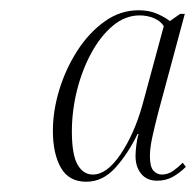

<svg xmlns="http://www.w3.org/2000/svg" viewBox="-20 -741 382 374"><path d="M148 -387Q114 -387 98.5 -414.5Q83 -442 83 -486Q83 -525 95.5 -566Q108 -607 130.5 -642Q153 -677 183.5 -699Q214 -721 250 -721Q269 -721 284 -715Q299 -709 311 -700L331 -714H340L288 -521Q281 -494 276.5 -473Q272 -452 272 -437Q272 -416 279 -408.5Q286 -401 295 -401Q307 -401 317 -408Q327 -415 336 -424L342 -416Q330 -404 316.5 -396.5Q303 -389 286 -389Q266 -389 255 -402.5Q244 -416 244 -437Q244 -445 245.5 -458Q247 -471 250 -480H248Q229 -441 204.5 -414Q180 -387 148 -387ZM161 -401Q188 -401 214.5 -440Q241 -479 257 -535L299 -690Q293 -700 280 -705.5Q267 -711 252 -711Q224 -711 200 -691Q176 -671 158 -638Q140 -605 130 -565Q120 -525 120 -485Q120 -440 131 -420.5Q142 -401 161 -401Z"/></svg>

Font: Noto Serif Display Condensed ExtraLight
Style: Italic
Weight: 200
Width: 3
Italic angle: -12°
Designer: Monotype Design Team
Foundry: Monotype Imaging Inc.
Version: Version 2.009